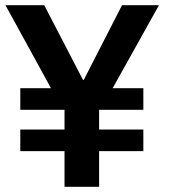

<svg xmlns="http://www.w3.org/2000/svg" viewBox="-20 -718 655 738"><path d="M531 -137V-220H361V-296H531V-379H413L591 -698H449L302 -411H299L150 -698H1L176 -379H58V-296H228V-220H58V-137H228V0H361V-137Z"/></svg>

Font: Braiins Sans SemiBold
Style: Regular
Weight: 600
Designer: Mike Abbink, Paul van der Laan, Pieter van Rosmalen, Jiri Chlebus, Lubos Buracinsky
Foundry: Bold Monday, Sudetype
Version: Version 1.000;hotconv 1.0.109;makeotfexe 2.5.65596